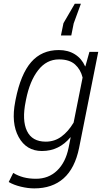

<svg xmlns="http://www.w3.org/2000/svg" viewBox="-20 -810 563 1043"><path d="M64.9 -269.5Q92.3 -407.2 149.4 -472.7Q206.5 -538.1 299.3 -538.1Q350.1 -538.1 387 -514.9Q423.8 -491.7 442.4 -449.7H443.8L465.8 -528.3H513.7L409.7 -6.8Q387.2 104 325.7 158.7Q264.2 213.4 166 213.4Q131.8 213.4 93.3 204.1Q54.7 194.8 27.3 178.7L51.8 129.4Q77.6 145 107.9 153.1Q138.2 161.1 175.3 161.1Q243.7 161.1 290 116.7Q336.4 72.3 352.5 -6.8L363.8 -63.5L362.3 -64Q332.5 -27.8 293.9 -8.8Q255.4 10.3 207.5 10.3Q123 10.3 81.3 -65.7Q39.6 -141.6 63 -259.3ZM119.6 -259.3Q98.6 -156.7 126.5 -98.6Q154.3 -40.5 228.5 -40.5Q276.4 -40.5 313.7 -68.1Q351.1 -95.7 379.9 -144L428.7 -388.7Q418 -432.6 387.5 -460Q356.9 -487.3 300.3 -487.3Q232.9 -487.3 187.3 -428.7Q141.6 -370.1 121.6 -269.5ZM324.7 -684.1 386.2 -789.6H419.4L380.4 -683.1L367.2 -617.2H311Z"/></svg>

Font: Franko
Style: Light Italic
Weight: 300
Designer: Google
Version: Version 1.200310; 2013